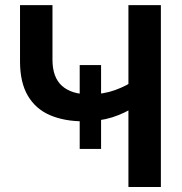

<svg xmlns="http://www.w3.org/2000/svg" viewBox="-20 -748 729 768"><path d="M314.9 -262.7Q237.3 -262.7 179.9 -287.4Q122.6 -312 91.3 -365.2Q60.1 -418.5 60.1 -502V-727.5H189.9V-509.3Q189.9 -438.5 228 -404.5Q266.1 -370.6 336.9 -370.6Q393.1 -370.6 440.4 -387.7Q487.8 -404.8 525.9 -432.1V-325.2Q479 -294.4 428.5 -278.6Q377.9 -262.7 314.9 -262.7ZM493.7 0V-727.5H623.5V0ZM298.8 -152.3V-487.8H384.3V-152.3Z"/></svg>

Font: Inter 24pt SemiBold
Style: Regular
Weight: 600
Designer: Rasmus Andersson
Foundry: rsms
Version: Version 4.001;git-66647c0bb